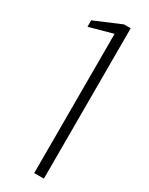

<svg xmlns="http://www.w3.org/2000/svg" viewBox="-187 -737 600 774"><g transform="rotate(30 113.0 -350.0)"><path d="M128 0V-648L19 -618V-648L142 -700H173V0Z"/></g></svg>

Font: DM Sans 36pt ExtraLight
Style: Regular
Weight: 250
Designer: Colophon Foundry, Jonny Pinhorn
Foundry: Colophon Foundry
Version: Version 4.004;gftools[0.9.30]